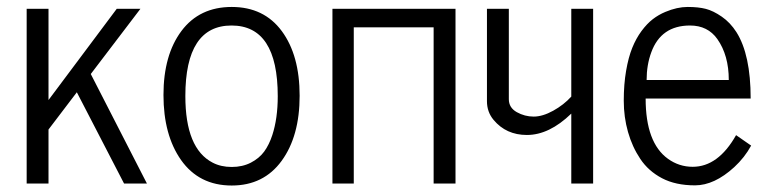

<svg xmlns="http://www.w3.org/2000/svg" viewBox="-20 -541 2274 566"><path d="M58.6 0V-515.1H123V-246.1L324.2 -515.1H394L247.6 -322.8L413.1 0H345.7L206.5 -269L123 -159.2V0Z M663.1 5.9Q566.9 5.9 513.7 -69.3Q461.9 -143.1 461.9 -261Q461.9 -378.9 514.9 -449.7Q567.9 -520.5 663.1 -520.5Q758.3 -520.5 810.8 -449.2Q863.3 -377.9 863.3 -258.8Q863.3 -139.6 810.3 -66.9Q757.3 5.9 663.1 5.9ZM526.4 -257.8Q526.4 -103 606.9 -61.5Q631.3 -48.8 663.1 -48.8Q694.8 -48.8 719.5 -61.5Q744.1 -74.2 758.8 -94.2Q773.4 -114.3 782.7 -142.6Q798.8 -191.9 798.8 -257.3Q798.8 -465.8 662.6 -465.8Q526.4 -465.8 526.4 -257.8Z M1322.8 -515.1V0H1258.3V-460.4H1022.9V0H960V-515.1Z M1664.1 0V-206.1Q1599.1 -143.1 1533.2 -143.1Q1472.2 -143.1 1435.1 -187.5Q1415.5 -210.9 1415.5 -242.7V-515.1H1480V-248.5Q1480 -223.6 1503.4 -210.4Q1526.9 -197.3 1553.2 -197.3Q1579.6 -197.3 1610.8 -214.6Q1642.1 -231.9 1664.1 -256.3V-515.1H1728.5V0Z M1941.4 -505.9Q1976.1 -520.5 2007.3 -520.5Q2038.6 -520.5 2060.5 -514.9Q2082.5 -509.3 2107.7 -491.9Q2132.8 -474.6 2150.9 -446.3Q2192.9 -379.9 2192.9 -250.5H1883.3Q1883.3 -120.1 1949.2 -72.8Q1981.9 -49.3 2022 -49.3Q2097.2 -49.3 2149.9 -142.6L2194.3 -111.8Q2175.3 -76.7 2144.5 -48.3Q2085.9 5.4 2028.8 5.4Q1971.7 5.4 1931.6 -15.6Q1891.6 -36.6 1867.7 -72.3Q1843.8 -107.9 1831.3 -151.9Q1818.8 -195.8 1818.8 -244.1Q1818.8 -292.5 1825.7 -332.3Q1832.5 -372.1 1843.8 -399.9Q1855 -427.7 1871.1 -449.5Q1887.2 -471.2 1904.3 -484.4Q1921.4 -497.6 1941.4 -505.9ZM1886.2 -305.2H2128.4Q2128.4 -377.9 2094.7 -425.8Q2066.4 -465.8 2014.2 -465.8Q1928.7 -465.8 1899.9 -386.7Q1886.2 -349.6 1886.2 -305.2Z"/></svg>

Font: News Cycle
Style: Regular
Weight: 500
Version: Version 0.5.2